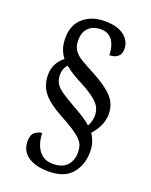

<svg xmlns="http://www.w3.org/2000/svg" viewBox="-160 -845 823 1045"><g transform="rotate(20 251.5 -323.0)"><path d="M253 114Q176 114 133 83.5Q90 53 90 -2Q90 -42 111 -56.5Q132 -71 150 -71Q150 -36 161.5 -4.5Q173 27 197 47Q221 67 260 67Q315 67 342 38Q369 9 369 -36Q369 -58 364 -75Q359 -92 343 -109Q327 -126 295.5 -147Q264 -168 211 -196Q135 -238 103 -279.5Q71 -321 71 -380Q71 -417 86.5 -445Q102 -473 126 -491Q109 -513 100 -539Q91 -565 91 -601Q91 -677 139.5 -718.5Q188 -760 262 -760Q338 -760 376 -729Q414 -698 414 -654Q414 -623 396 -608.5Q378 -594 348 -594Q348 -624 339 -651Q330 -678 310.5 -694.5Q291 -711 258 -711Q213 -711 187 -685.5Q161 -660 161 -613Q161 -578 176.5 -555.5Q192 -533 222.5 -515Q253 -497 297 -474Q379 -431 417 -390Q455 -349 455 -291Q455 -253 438.5 -220Q422 -187 400 -164Q413 -144 421.5 -120Q430 -96 430 -63Q430 13 386.5 63.5Q343 114 253 114ZM370 -195Q377 -207 382 -223.5Q387 -240 387 -259Q387 -281 378 -301.5Q369 -322 343.5 -343.5Q318 -365 269 -392Q236 -409 207 -426Q178 -443 154 -463Q145 -453 138.5 -438Q132 -423 132 -402Q132 -375 143.5 -354.5Q155 -334 184.5 -313.5Q214 -293 266 -264Q297 -247 324 -229.5Q351 -212 370 -195Z"/></g></svg>

Font: Noto Serif Sinhala SemiCondensed
Style: Regular
Weight: 400
Width: 4
Designer: Jelle Bosma - Monotype Design Team
Foundry: Monotype Imaging Inc.
Version: Version 2.007; ttfautohint (v1.8.4.7-5d5b)